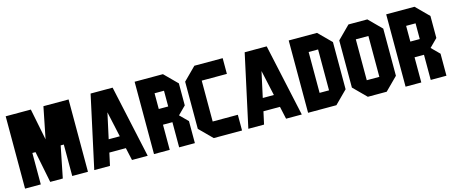

<svg xmlns="http://www.w3.org/2000/svg" viewBox="-45 -1281 4340 1843"><g transform="rotate(-15 2125.0 -359.5)"><path d="M187.5 0H31.2V-718.8H281.2L343.8 -406.2L406.2 -718.8H656.2V0H500V-312.5H468.8L406.2 0H281.2L218.8 -312.5H187.5Z M1093.8 -718.8 1250 0H1093.8L1066.4 -125H902.3L875 0H718.8L875 -718.8ZM1039.6 -250 984.4 -502.9 929.2 -250Z M1718.8 -375 1640.6 -296.9 1718.8 -218.8V0H1562.5V-250H1468.8V0H1312.5V-718.8H1593.8L1718.8 -593.8ZM1562.5 -406.2V-562.5H1468.8V-406.2Z M2187.5 -718.8V-562.5H1937.5V-156.2H2187.5V0H1906.2L1781.2 -125V-593.8L1906.2 -718.8Z M2625 -718.8 2781.2 0H2625L2597.7 -125H2433.6L2406.2 0H2250L2406.2 -718.8ZM2570.8 -250 2515.6 -502.9 2460.4 -250Z M3250 -125 3125 0H2843.8V-718.8H3125L3250 -593.8ZM3093.8 -156.2V-562.5H3000V-156.2Z M3468.8 -156.2H3593.8V-562.5H3468.8ZM3312.5 -593.8 3437.5 -718.8H3625L3750 -593.8V-125L3625 0H3437.5L3312.5 -125Z M4218.8 -375 4140.6 -296.9 4218.8 -218.8V0H4062.5V-250H3968.8V0H3812.5V-718.8H4093.8L4218.8 -593.8ZM4062.5 -406.2V-562.5H3968.8V-406.2Z"/></g></svg>

Font: Signwood
Style: Regular
Weight: 400
Designer: GGBotNet
Foundry: GGBotNet
Version: 0.95